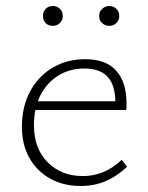

<svg xmlns="http://www.w3.org/2000/svg" viewBox="-20 -613 492 639"><path d="M249 6Q191 6 147 -18.5Q103 -43 78 -87Q53 -131 53 -191Q53 -259 80.5 -309.5Q108 -360 155.5 -388Q203 -416 263 -416Q333 -416 367 -377.5Q401 -339 401 -271Q401 -265 401 -259Q401 -253 400 -247H364V-271Q364 -329 338.5 -357Q313 -385 261 -385Q212 -385 174 -361.5Q136 -338 114.5 -296Q93 -254 93 -196Q93 -119 138.5 -73Q184 -27 256 -27Q291 -27 323 -40Q355 -53 385 -81L403 -58Q377 -34 351.5 -20Q326 -6 301 0Q276 6 249 6ZM82 -247 88 -276H393V-247ZM156 -527Q141 -527 132 -536Q123 -545 123 -560Q123 -574 132 -583.5Q141 -593 156 -593Q170 -593 179.5 -583.5Q189 -574 189 -560Q189 -546 179.5 -536.5Q170 -527 156 -527ZM344 -527Q330 -527 320 -536Q310 -545 310 -560Q310 -574 320 -583.5Q330 -593 344 -593Q358 -593 367.5 -583.5Q377 -574 377 -560Q377 -546 367.5 -536.5Q358 -527 344 -527Z"/></svg>

Font: Ysabeau Infant ExtraLight
Style: Regular
Weight: 250
Designer: Christian Thalmann (Catharsis Fonts)
Version: Version 2.001;gftools[0.9.30]; featfreeze: ss01,ss02,lnum